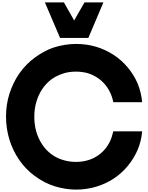

<svg xmlns="http://www.w3.org/2000/svg" viewBox="-20 -1565 1231 1595"><path d="M265 -593Q265 -532 280.5 -475Q296 -418 329 -367Q358 -322 401.5 -288Q445 -254 497 -238Q551 -220 610 -220Q707 -220 781 -265Q854 -310 893 -389Q902 -408 909 -429.5Q916 -451 921 -474H1161Q1153 -387 1121.5 -316Q1090 -245 1041 -186Q938 -62 779 -14Q699 10 612 10Q525 10 436.5 -17Q348 -44 265 -106Q192 -160 139 -237.5Q86 -315 59 -403Q45 -448 37.5 -496Q30 -544 30 -595Q30 -699 59.5 -789.5Q89 -880 140 -954Q197 -1035 273 -1089.5Q349 -1144 425 -1170Q469 -1184 516 -1192Q563 -1200 612 -1200Q784 -1200 924 -1109Q991 -1065 1042 -1003.5Q1093 -942 1123 -872Q1153 -800 1161 -716H921Q913 -761 892.5 -801.5Q872 -842 845 -872Q817 -902 781 -924.5Q745 -947 702 -959Q657 -970 610 -970Q546 -970 493 -950.5Q440 -931 402 -902Q315 -833 282 -718Q273 -689 269 -657.5Q265 -626 265 -593ZM479 -1250 353 -1545H511L596 -1395L682 -1545H839L714 -1250Z"/></svg>

Font: Boldonse
Style: Regular
Weight: 400
Designer: Universitype Foundry
Foundry: Universitype Foundry
Version: Version 1.000; ttfautohint (v1.8.4.7-5d5b)